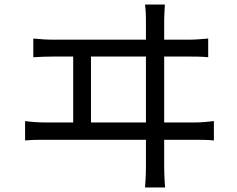

<svg xmlns="http://www.w3.org/2000/svg" viewBox="-20 -788 1040 842"><path d="M126 -619V-537C157 -539 187 -540 215 -540H301V-251H178C150 -251 120 -253 90 -257V-172C121 -175 151 -175 178 -175H620V-59C620 -49 620 -15 616 34H704C700 -15 700 -51 700 -61V-175H835C855 -175 891 -175 918 -172V-257C892 -254 865 -251 835 -251H700V-540H810C830 -540 866 -540 893 -537V-619C867 -617 841 -614 810 -614H700V-698C700 -710 701 -736 703 -768H616C620 -735 620 -712 620 -698V-614H215C186 -614 155 -616 126 -619ZM620 -251H379V-540H620Z"/></svg>

Font: ChiuKong Gothic CL
Style: Regular
Weight: 400
Designer: Ryoko NISHIZUKA 西塚涼子 (kana, bopomofo & ideographs); Paul D. Hunt (Latin, Greek & Cyrillic); Sandoll Communications 산돌커뮤니
Foundry: Adobe
Version: Version 1.300